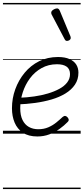

<svg xmlns="http://www.w3.org/2000/svg" viewBox="-20 -905 566 1300"><path d="M233 19Q173 19 135 -6.5Q97 -32 79 -75Q61 -118 61 -172Q61 -239 83.5 -301Q106 -363 147 -412.5Q188 -462 245 -490.5Q302 -519 373 -519Q420 -519 451 -505Q482 -491 496.5 -467.5Q511 -444 511 -413Q511 -367 487.5 -332Q464 -297 423 -272Q382 -247 329 -231.5Q276 -216 217 -208Q158 -200 98 -198L111 -243Q162 -245 211.5 -252Q261 -259 304.5 -272Q348 -285 382 -303.5Q416 -322 435 -347Q454 -372 454 -403Q454 -437 431.5 -453.5Q409 -470 366 -470Q308 -470 261.5 -444Q215 -418 183 -375Q151 -332 134 -279.5Q117 -227 117 -173Q117 -124 132.5 -92.5Q148 -61 175.5 -45.5Q203 -30 239 -30Q277 -30 307 -43Q337 -56 361 -75.5Q385 -95 404 -113Q414 -121 421.5 -120Q429 -119 436 -112Q443 -105 445 -96.5Q447 -88 438 -79Q415 -55 383 -32Q351 -9 313.5 5Q276 19 233 19ZM434 -628Q429 -628 425.5 -630Q422 -632 418 -639L329 -808Q328 -812 327 -815Q326 -818 327 -822Q328 -829 334.5 -834.5Q341 -840 350 -844Q359 -848 367 -848Q378 -848 385 -832L457 -659Q458 -655 458.5 -652Q459 -649 459 -646Q457 -637 449 -632.5Q441 -628 434 -628ZM0 365H526V375H0ZM0 -20H526V0H0ZM0 -505H526V-500H0ZM0 -885H526V-875H0Z"/></svg>

Font: Playwrite DK Loopet Guides
Style: Regular
Weight: 400
Designer: Veronika Burian, José Scaglione
Foundry: TypeTogether
Version: Version 1.003